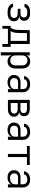

<svg xmlns="http://www.w3.org/2000/svg" viewBox="2010 -2610 780 4840"><g transform="rotate(90 2400.0 -190.0)"><path d="M274 8Q189 8 135.5 -28.5Q82 -65 71 -129H154Q162 -99 193.5 -81Q225 -63 274 -63H323Q373 -63 403 -88Q433 -113 433 -153Q433 -196 404.5 -221.5Q376 -247 325 -247H202V-316H323Q369 -316 395 -339.5Q421 -363 421 -402Q421 -440 394 -463.5Q367 -487 321 -487H269Q225 -487 196 -468Q167 -449 159 -418H76Q86 -481 138 -519.5Q190 -558 269 -558H321Q405 -558 454.5 -516.5Q504 -475 504 -406Q504 -355 473 -323Q442 -291 388 -287V-283Q452 -279 484 -244.5Q516 -210 516 -150Q516 -78 463.5 -35Q411 8 323 8Z M634 140V-68H679Q701 -95 717 -144Q733 -193 734 -257L740 -550H1090V-68H1161V140H1090V0H705V140ZM1011 -68V-479H815L811 -256Q810 -189 796 -140.5Q782 -92 764 -68Z M1707 -357V-194Q1707 -100 1659 -45Q1611 10 1528 10Q1469 10 1428 -18.5Q1387 -47 1376 -97H1375L1376 15V180H1297V-550H1376V-453H1377Q1387 -503 1427.5 -531.5Q1468 -560 1528 -560Q1611 -560 1659 -505.5Q1707 -451 1707 -357ZM1628 -353Q1628 -419 1595 -455Q1562 -491 1503 -491Q1444 -491 1410 -454.5Q1376 -418 1376 -353V-197Q1376 -132 1410 -95.5Q1444 -59 1503 -59Q1562 -59 1595 -95Q1628 -131 1628 -197Z M2305 -377V0H2227V-96Q2218 -48 2170 -19Q2122 10 2053 10Q1968 10 1919 -34Q1870 -78 1870 -152Q1870 -229 1918.5 -273Q1967 -317 2051 -317H2226V-375Q2226 -430 2193.5 -459.5Q2161 -489 2102 -489Q2049 -489 2015.5 -466.5Q1982 -444 1977 -405H1897Q1907 -475 1963 -517Q2019 -559 2103 -559Q2196 -559 2250.5 -510.5Q2305 -462 2305 -377ZM2226 -171V-255H2052Q2004 -255 1976.5 -228.5Q1949 -202 1949 -157Q1949 -109 1981.5 -81.5Q2014 -54 2070 -54Q2139 -54 2182.5 -86Q2226 -118 2226 -171Z M2922 -156Q2922 -83 2872.5 -41.5Q2823 0 2736 0H2498V-550H2734Q2816 -550 2863 -511.5Q2910 -473 2910 -405Q2910 -357 2882.5 -325Q2855 -293 2807 -283Q2861 -273 2891.5 -239.5Q2922 -206 2922 -156ZM2576 -480V-315H2734Q2778 -315 2804.5 -337Q2831 -359 2831 -397Q2831 -435 2804.5 -457.5Q2778 -480 2734 -480ZM2736 -70Q2786 -70 2814.5 -93.5Q2843 -117 2843 -157Q2843 -198 2814.5 -222Q2786 -246 2736 -246H2576V-70Z M3505 -377V0H3427V-96Q3418 -48 3370 -19Q3322 10 3253 10Q3168 10 3119 -34Q3070 -78 3070 -152Q3070 -229 3118.5 -273Q3167 -317 3251 -317H3426V-375Q3426 -430 3393.5 -459.5Q3361 -489 3302 -489Q3249 -489 3215.5 -466.5Q3182 -444 3177 -405H3097Q3107 -475 3163 -517Q3219 -559 3303 -559Q3396 -559 3450.5 -510.5Q3505 -462 3505 -377ZM3426 -171V-255H3252Q3204 -255 3176.5 -228.5Q3149 -202 3149 -157Q3149 -109 3181.5 -81.5Q3214 -54 3270 -54Q3339 -54 3382.5 -86Q3426 -118 3426 -171Z M3940 0H3860V-479H3660V-550H4140V-479H3940Z M4705 -377V0H4627V-96Q4618 -48 4570 -19Q4522 10 4453 10Q4368 10 4319 -34Q4270 -78 4270 -152Q4270 -229 4318.5 -273Q4367 -317 4451 -317H4626V-375Q4626 -430 4593.5 -459.5Q4561 -489 4502 -489Q4449 -489 4415.5 -466.5Q4382 -444 4377 -405H4297Q4307 -475 4363 -517Q4419 -559 4503 -559Q4596 -559 4650.5 -510.5Q4705 -462 4705 -377ZM4626 -171V-255H4452Q4404 -255 4376.5 -228.5Q4349 -202 4349 -157Q4349 -109 4381.5 -81.5Q4414 -54 4470 -54Q4539 -54 4582.5 -86Q4626 -118 4626 -171Z"/></g></svg>

Font: JetBrains Mono Semi Light
Style: Regular
Weight: 350
Monospace: yes
Designer: Philipp Nurullin, Konstantin Bulenkov
Foundry: JetBrains
Version: 2.002